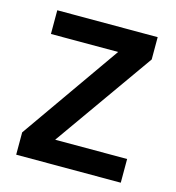

<svg xmlns="http://www.w3.org/2000/svg" viewBox="-84 -593 609 665"><g transform="rotate(15 220.0 -260.0)"><path d="M33 0V-80L282 -435H41V-520H401V-440L150 -85H408V0Z"/></g></svg>

Font: IBM Plex Sans Condensed Medium
Style: Regular
Weight: 500
Width: 3
Designer: Mike Abbink, Paul van der Laan, Pieter van Rosmalen
Foundry: Bold Monday
Version: Version 1.3